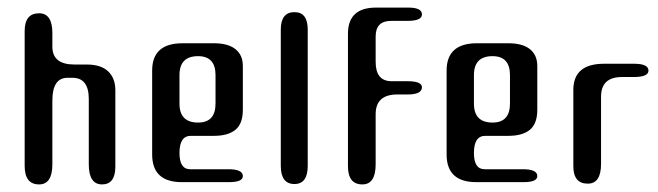

<svg xmlns="http://www.w3.org/2000/svg" viewBox="-20 -480 1735 506"><path d="M214 -219Q214 -275 171 -275H158Q118 -275 118 -215V-47Q118 6 83 6Q45 6 45 -43V-398Q45 -445 83 -445Q118 -445 118 -393V-357Q118 -310 176 -310H208Q246 -310 265 -292Q284 -274 284 -242V-41Q284 6 249 6Q214 6 214 -47Z M481 -34H582Q620 -34 620 -16Q620 0 584 0H459Q381 0 381 -73V-294Q381 -366 461 -366H544Q581 -366 600.5 -350.5Q620 -335 620 -306V-191Q620 -154 600.5 -138Q581 -122 544 -122H483Q453 -122 453 -77Q453 -34 481 -34ZM453 -282V-207Q453 -157 502 -157Q548 -157 548 -207V-282Q548 -332 502 -332Q453 -332 453 -282Z M756 5Q720 5 720 -43V-402Q720 -448 756 -448Q791 -448 791 -402V-43Q791 5 756 5Z M935 6Q897 6 897 -42V-391Q897 -460 971 -460H1056Q1092 -460 1092 -442Q1092 -425 1054 -425H1011Q970 -425 970 -384V-317Q970 -266 1012 -266H1054Q1092 -266 1092 -250Q1092 -231 1054 -231H1027Q970 -231 970 -179V-47Q970 6 935 6Z M1257 -34H1358Q1396 -34 1396 -16Q1396 0 1360 0H1235Q1157 0 1157 -73V-294Q1157 -366 1237 -366H1320Q1357 -366 1376.5 -350.5Q1396 -335 1396 -306V-191Q1396 -154 1376.5 -138Q1357 -122 1320 -122H1259Q1229 -122 1229 -77Q1229 -34 1257 -34ZM1229 -282V-207Q1229 -157 1278 -157Q1324 -157 1324 -207V-282Q1324 -332 1278 -332Q1229 -332 1229 -282Z M1650 -277H1619Q1564 -277 1564 -225V-48Q1564 4 1529 4Q1491 4 1491 -42V-243Q1491 -312 1572 -312H1651Q1689 -312 1689 -294Q1689 -277 1650 -277Z"/></svg>

Font: Cute Font
Style: Regular
Weight: 400
Designer: TypoDesign Lab.inc.
Foundry: TypoDesign Lab.inc.
Version: Version 1.00